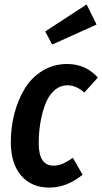

<svg xmlns="http://www.w3.org/2000/svg" viewBox="-20 -832 462 867"><path d="M371.1 -812 416 -721.2 215.8 -630.9 184.1 -689.9ZM283.2 -543Q366.7 -543 421.9 -481.9L360.8 -414.1Q323.7 -446.8 285.2 -446.8Q250 -446.8 223.4 -421.9Q196.8 -397 182.6 -356.7Q168.5 -316.4 161.6 -273.4Q154.8 -230.5 154.8 -186Q154.8 -84 221.2 -84Q243.7 -84 262.7 -92.3Q281.7 -100.6 309.1 -119.1L353 -43Q281.2 15.1 203.1 15.1Q122.1 15.1 75.4 -39.3Q28.8 -93.8 28.8 -189.9Q28.8 -256.8 44.9 -318.8Q61 -380.9 91.6 -431.4Q122.1 -481.9 171.9 -512.5Q221.7 -543 283.2 -543Z"/></svg>

Font: Fira Sans Compressed Medium
Style: Italic
Weight: 500
Width: 3
Italic angle: -8°
Designer: Carrois Corporate & Edenspiekermann AG
Foundry: Carrois Corporate GbR & Edenspiekermann AG
Version: Version 4.203;PS 004.203;hotconv 1.0.88;makeotf.lib2.5.64775